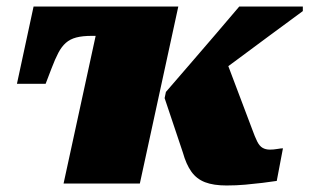

<svg xmlns="http://www.w3.org/2000/svg" viewBox="-20 -563 949 589"><path d="M317 -453 338 -543H83L32 -306H120L138 -353Q149 -382 159 -401Q169 -420 182 -431.5Q195 -443 214 -448Q233 -453 262 -453ZM753 -168 671 -385 596 -298Q647 -335 700 -374.5Q753 -414 806.5 -453.5Q860 -493 909 -529V-543H714Q680 -503 642 -458.5Q604 -414 565 -369Q526 -324 489 -281L485 -262L541 -95Q551 -59 567 -36.5Q583 -14 609 -4Q635 6 675 6Q705 6 732.5 3.5Q760 1 785 -2Q810 -5 829 -8L848 -108Q842 -108 830.5 -106Q819 -104 808 -104Q795 -104 785.5 -109.5Q776 -115 769 -129Q762 -143 753 -168ZM175 0H409L527 -543H293Z"/></svg>

Font: Roboto Serif Black
Style: Italic
Weight: 900
Italic angle: -10°
Version: Version 1.008